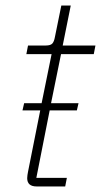

<svg xmlns="http://www.w3.org/2000/svg" viewBox="-20 -672 364 692"><path d="M215 0H112Q78 0 78 -30Q78 -35 79 -41.5Q80 -48 81 -53L125 -274H61L67 -300H130L166 -477H75L81 -508H145Q162 -508 168.5 -515Q175 -522 178 -539L201 -652H235L206 -508H324L318 -477H200L164 -300H263L257 -274H159L111 -31H221Z"/></svg>

Font: IBM Plex Sans ExtLt
Style: Italic
Weight: 200
Italic angle: -11°
Designer: Mike Abbink, Paul van der Laan, Pieter van Rosmalen
Foundry: Bold Monday
Version: Version 3.005